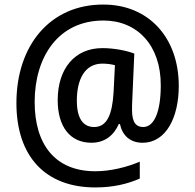

<svg xmlns="http://www.w3.org/2000/svg" viewBox="-20 -736 855 842"><path d="M764 -359C764 -573 630 -716 434 -716C200 -717 52 -537 52 -284C52 -50 179 86 398 86C475 86 539 71 593 47V-27C539 -4 467 15 398 15C222 15 132 -102 132 -289C132 -483 233 -646 434 -646C582 -646 686 -537 685 -361C685 -250 658 -179 608 -179C580 -179 559 -195 559 -253C559 -261 559 -276 560 -296L569 -501C536 -514 480 -525 429 -525C307 -525 233 -434 233 -297C233 -182 286 -110 381 -110C439 -110 479 -142 501 -192H506C516 -144 549 -110 605 -110C710 -110 764 -224 764 -359ZM317 -295C317 -385 350 -457 429 -457C450 -457 470 -454 484 -450L478 -330C472 -233 449 -179 393 -179C346 -179 317 -214 317 -295Z"/></svg>

Font: Noto Sans Myanmar SemiCondensed Medium
Style: Regular
Weight: 500
Width: 4
Designer: Monotype Design Team
Foundry: Monotype Imaging Inc.
Version: Version 2.107